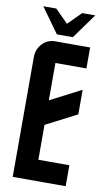

<svg xmlns="http://www.w3.org/2000/svg" viewBox="-95 -901 525 947"><g transform="rotate(10 167.5 -427.5)"><path d="M212.4 -730H132.3L42.5 -855H107.4L172.4 -790L237.3 -855H302.7ZM305.2 -589.8H149.9V-402.8L305.2 -482.9V-359.9L149.9 -279.8V-105H305.2V0H40V-600.1Q40 -639.6 66.4 -667.5Q92.3 -694.8 129.9 -694.8H305.2Z"/></g></svg>

Font: Horta
Style: Regular
Weight: 600
Width: 3
Version: Version 0.11